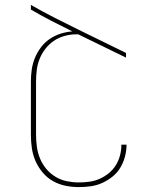

<svg xmlns="http://www.w3.org/2000/svg" viewBox="-20 -755 640 783"><path d="M301 8Q274 8 247 2.5Q220 -3 196 -16.5Q172 -30 154 -51.5Q136 -73 125 -98Q114 -123 110 -150Q106 -177 106 -205V-423Q106 -447 109.5 -471.5Q113 -496 122.5 -519Q132 -542 147 -562Q162 -582 182.5 -596Q203 -610 226.5 -617.5Q250 -625 275 -627Q232 -648 189.5 -670Q147 -692 106 -716V-735Q153 -708 202 -683Q251 -658 300 -634L494 -539V-520L299 -615H290Q267 -615 243.5 -608.5Q220 -602 200.5 -589Q181 -576 166 -557Q151 -538 142 -516Q133 -494 130 -470Q127 -446 127 -423V-205Q127 -180 130.5 -155.5Q134 -131 143.5 -108Q153 -85 169 -66Q185 -47 206.5 -34Q228 -21 252.5 -16Q277 -11 301 -11Q323 -11 345 -14Q367 -17 387 -26Q407 -35 424 -49Q441 -63 452.5 -81.5Q464 -100 469.5 -121.5Q475 -143 475 -164V-165H496V-164Q496 -140 489.5 -116Q483 -92 470.5 -71Q458 -50 438.5 -34.5Q419 -19 397 -9Q375 1 350.5 4.5Q326 8 301 8Z"/></svg>

Font: Iosevka HT Thin Extended
Style: Regular
Weight: 100
Width: 7
Monospace: yes
Designer: Belleve Invis
Foundry: Belleve Invis
Version: Version 32.3.0; ttfautohint (v1.8.4)